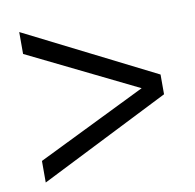

<svg xmlns="http://www.w3.org/2000/svg" viewBox="-62 -581 632 622"><g transform="rotate(-10 253.5 -270.5)"><path d="M467 -238 40 -23V-94L399 -270L40 -446V-518L467 -303Z"/></g></svg>

Font: Kulim Park Light
Style: Regular
Weight: 300
Designer: Noponies / Dale Sattler
Foundry: Noponies
Version: Version 1.000; ttfautohint (v1.8.3)